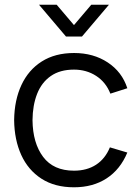

<svg xmlns="http://www.w3.org/2000/svg" viewBox="-20 -780 594 815"><path d="M145.5 -760H220.5L294 -673.5L367.5 -760H442.5L328 -625H260ZM294 15Q212.5 15 156 -21.5Q99.5 -58 70.2 -122.2Q41 -186.5 40 -270Q41 -355 71 -419.2Q101 -483.5 157.5 -519.2Q214 -555 294.5 -555Q376.5 -555 437.2 -515Q498 -475 520.5 -405.5L448.5 -382.5Q429.5 -431 388.2 -457.8Q347 -484.5 294 -484.5Q234.5 -484.5 195.5 -457.2Q156.5 -430 137.5 -381.5Q118.5 -333 118 -270Q119 -173 163 -114.2Q207 -55.5 294 -55.5Q349 -55.5 387.8 -80.8Q426.5 -106 446.5 -154.5L520.5 -132.5Q490.5 -60.5 432.5 -22.8Q374.5 15 294 15Z"/></svg>

Font: Cns Manrope
Style: Regular
Weight: 400
Designer: Mikhail Sharanda
Foundry: Mikhail Sharanda
Version: Version 4.504